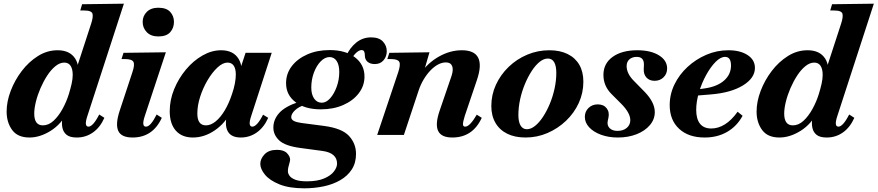

<svg xmlns="http://www.w3.org/2000/svg" viewBox="-20 -733 4767 1043"><path d="M140 14Q76 14 46 -27Q16 -68 16 -127Q16 -181 38 -239Q60 -297 98 -347Q136 -397 186 -428.5Q236 -460 293 -460Q360 -460 389 -414Q418 -368 395 -294H374L475 -604Q487 -640 482.5 -658Q478 -676 437 -676H416L426 -710L653 -713L455 -104Q435 -45 461 -45Q472 -45 486.5 -60.5Q501 -76 519 -111L547 -93Q524 -41 485 -13.5Q446 14 397 14Q360 14 342 -0.5Q324 -15 319 -39Q314 -63 319 -92Q324 -121 334 -150L351 -131Q314 -59 255.5 -22.5Q197 14 140 14ZM213 -52Q244 -52 271 -77Q298 -102 319.5 -141Q341 -180 354 -222Q363 -251 369 -277.5Q375 -304 375 -326Q375 -358 363.5 -375.5Q352 -393 329 -393Q305 -393 281 -373.5Q257 -354 236.5 -322.5Q216 -291 200 -254Q184 -217 175 -180.5Q166 -144 166 -116Q166 -52 213 -52Z M700 14Q639 14 622.5 -22Q606 -58 630 -131L699 -340Q713 -381 705 -396.5Q697 -412 661 -412H640L651 -446L881 -449L767 -104Q747 -45 773 -45Q786 -45 800.5 -62Q815 -79 831 -111L859 -93Q810 14 700 14ZM840 -535Q800 -535 777.5 -558Q755 -581 755 -614Q755 -646 777.5 -668.5Q800 -691 840 -691Q884 -691 904.5 -668.5Q925 -646 925 -614Q925 -581 904.5 -558Q884 -535 840 -535Z M1028 14Q968 14 935 -23.5Q902 -61 902 -129Q902 -190 926 -248.5Q950 -307 990 -355Q1030 -403 1080 -431.5Q1130 -460 1181 -460Q1248 -460 1276.5 -412.5Q1305 -365 1282 -293L1264 -294L1314 -446H1456L1345 -104Q1325 -45 1351 -45Q1363 -45 1378 -61.5Q1393 -78 1409 -110L1437 -93Q1414 -41 1375 -13.5Q1336 14 1288 14Q1230 14 1213.5 -27.5Q1197 -69 1224 -150L1238 -131Q1204 -64 1147 -25Q1090 14 1028 14ZM1099 -52Q1125 -52 1151.5 -73.5Q1178 -95 1201 -133.5Q1224 -172 1241 -224Q1251 -253 1256 -280Q1261 -307 1261 -328Q1261 -360 1249.5 -376.5Q1238 -393 1216 -393Q1190 -393 1161.5 -366.5Q1133 -340 1108 -298Q1083 -256 1067.5 -208Q1052 -160 1052 -116Q1052 -52 1099 -52Z M1633 290Q1551 290 1498 268.5Q1445 247 1419.5 216Q1394 185 1394 157Q1394 130 1417 105.5Q1440 81 1484 81Q1522 81 1539 99Q1556 117 1556 134Q1556 138 1555 142.5Q1554 147 1551 158Q1544 179 1544 197Q1544 209 1552.5 221.5Q1561 234 1583.5 243Q1606 252 1647 252Q1704 252 1740.5 236.5Q1777 221 1794 198.5Q1811 176 1811 156Q1811 98 1732 87L1613 71Q1529 60 1497 30Q1465 0 1465 -40Q1465 -84 1497 -119.5Q1529 -155 1602 -179L1640 -165Q1602 -153 1582 -133.5Q1562 -114 1562 -97Q1562 -84 1575.5 -76.5Q1589 -69 1617 -65L1740 -49Q1838 -36 1876 5.5Q1914 47 1914 103Q1914 152 1891 187.5Q1868 223 1828 246Q1788 269 1737.5 279.5Q1687 290 1633 290ZM1723 -139Q1637 -139 1585.5 -178Q1534 -217 1534 -281Q1534 -333 1565 -373.5Q1596 -414 1649.5 -437.5Q1703 -461 1771 -461Q1857 -461 1908.5 -421.5Q1960 -382 1960 -317Q1960 -267 1929 -226.5Q1898 -186 1844.5 -162.5Q1791 -139 1723 -139ZM1728 -175Q1752 -175 1773.5 -199Q1795 -223 1809 -261.5Q1823 -300 1823 -342Q1823 -380 1809 -401.5Q1795 -423 1770 -423Q1745 -423 1722 -399.5Q1699 -376 1685 -338Q1671 -300 1671 -257Q1671 -220 1686.5 -197.5Q1702 -175 1728 -175ZM2016 -385Q1991 -385 1976.5 -397.5Q1962 -410 1962 -432Q1962 -446 1958 -453.5Q1954 -461 1944 -461Q1932 -461 1917 -448Q1902 -435 1891 -415L1860 -428Q1880 -473 1915 -501.5Q1950 -530 1996 -530Q2039 -530 2060 -507.5Q2081 -485 2081 -455Q2081 -426 2063.5 -405.5Q2046 -385 2016 -385Z M2437 14Q2377 14 2360 -22Q2343 -58 2368 -131L2433 -321Q2444 -355 2436 -374.5Q2428 -394 2402 -394Q2381 -394 2359.5 -382.5Q2338 -371 2318 -350Q2298 -329 2281.5 -301.5Q2265 -274 2254 -241L2174 0H2029L2143 -340Q2157 -382 2149 -397Q2141 -412 2105 -412H2084L2095 -446L2313 -449L2272 -308L2263 -332Q2303 -391 2364 -425.5Q2425 -460 2489 -460Q2557 -460 2577.5 -419.5Q2598 -379 2571 -299L2505 -104Q2495 -72 2495 -58.5Q2495 -45 2507 -45Q2520 -45 2536 -62Q2552 -79 2570 -110L2597 -93Q2548 14 2437 14Z M2835 14Q2777 14 2735.5 -6.5Q2694 -27 2671.5 -65.5Q2649 -104 2649 -157Q2649 -218 2674 -272.5Q2699 -327 2743 -369.5Q2787 -412 2844 -436Q2901 -460 2964 -460Q3022 -460 3063.5 -439.5Q3105 -419 3127 -381Q3149 -343 3149 -289Q3149 -228 3124 -173.5Q3099 -119 3055 -77Q3011 -35 2954.5 -10.5Q2898 14 2835 14ZM2842 -31Q2864 -31 2886.5 -49Q2909 -67 2929.5 -98Q2950 -129 2966.5 -168.5Q2983 -208 2992.5 -251.5Q3002 -295 3002 -337Q3002 -375 2990.5 -395Q2979 -415 2956 -415Q2934 -415 2911.5 -397Q2889 -379 2868.5 -347.5Q2848 -316 2831.5 -276.5Q2815 -237 2805.5 -193.5Q2796 -150 2796 -108Q2796 -71 2808 -51Q2820 -31 2842 -31Z M3336 14Q3286 14 3245 -1Q3204 -16 3180.5 -41.5Q3157 -67 3157 -98Q3157 -127 3177 -146.5Q3197 -166 3227 -166Q3259 -166 3275.5 -145Q3292 -124 3285 -92L3282 -79Q3276 -53 3291 -37.5Q3306 -22 3334 -22Q3366 -22 3385 -38.5Q3404 -55 3404 -80Q3404 -120 3354 -170L3302 -222Q3258 -266 3258 -326Q3258 -388 3308 -424Q3358 -460 3442 -460Q3515 -460 3559.5 -432.5Q3604 -405 3604 -361Q3604 -332 3584.5 -313Q3565 -294 3536 -294Q3508 -294 3492 -311.5Q3476 -329 3477 -357L3478 -381Q3479 -424 3439 -424Q3414 -424 3399 -410.5Q3384 -397 3384 -374Q3384 -333 3424 -293L3482 -234Q3509 -206 3523 -178.5Q3537 -151 3537 -124Q3537 -85 3510.5 -53.5Q3484 -22 3438.5 -4Q3393 14 3336 14Z M3808 14Q3720 14 3669 -33.5Q3618 -81 3618 -162Q3618 -221 3644 -274.5Q3670 -328 3715 -369.5Q3760 -411 3817 -435.5Q3874 -460 3937 -460Q4001 -460 4041 -434Q4081 -408 4081 -364Q4081 -309 4016 -269Q3951 -229 3841 -220L3731 -211L3734 -242L3810 -253Q3877 -263 3914 -296Q3951 -329 3951 -377Q3951 -424 3919 -424Q3894 -424 3867 -396.5Q3840 -369 3816 -325.5Q3792 -282 3777 -231.5Q3762 -181 3762 -136Q3762 -87 3782.5 -61Q3803 -35 3844 -35Q3882 -35 3918 -57.5Q3954 -80 3987 -126L4014 -104Q3983 -47 3930 -16.5Q3877 14 3808 14Z M4214 14Q4150 14 4120 -27Q4090 -68 4090 -127Q4090 -181 4112 -239Q4134 -297 4172 -347Q4210 -397 4260 -428.5Q4310 -460 4367 -460Q4434 -460 4463 -414Q4492 -368 4469 -294H4448L4549 -604Q4561 -640 4556.5 -658Q4552 -676 4511 -676H4490L4500 -710L4727 -713L4529 -104Q4509 -45 4535 -45Q4546 -45 4560.5 -60.5Q4575 -76 4593 -111L4621 -93Q4598 -41 4559 -13.5Q4520 14 4471 14Q4434 14 4416 -0.5Q4398 -15 4393 -39Q4388 -63 4393 -92Q4398 -121 4408 -150L4425 -131Q4388 -59 4329.5 -22.5Q4271 14 4214 14ZM4287 -52Q4318 -52 4345 -77Q4372 -102 4393.5 -141Q4415 -180 4428 -222Q4437 -251 4443 -277.5Q4449 -304 4449 -326Q4449 -358 4437.5 -375.5Q4426 -393 4403 -393Q4379 -393 4355 -373.5Q4331 -354 4310.5 -322.5Q4290 -291 4274 -254Q4258 -217 4249 -180.5Q4240 -144 4240 -116Q4240 -52 4287 -52Z"/></svg>

Font: Baskervville
Style: Bold Italic
Weight: 700
Italic angle: -18°
Version: Version 1.100